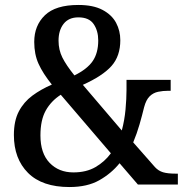

<svg xmlns="http://www.w3.org/2000/svg" viewBox="-20 -744 746 774"><path d="M260 10Q150 10 93 -47Q36 -104 36 -200Q36 -257 56 -295Q76 -333 110.5 -358.5Q145 -384 189 -403Q153 -448 135.5 -486.5Q118 -525 118 -575Q118 -641 161 -682.5Q204 -724 296 -724Q356 -724 393.5 -704Q431 -684 448 -652Q465 -620 465 -582Q465 -518 429.5 -478Q394 -438 314 -402L471 -218Q482 -259 486 -302.5Q490 -346 490 -382V-422H668V-378H657Q637 -378 617.5 -374Q598 -370 583.5 -356Q569 -342 561 -312Q553 -279 542.5 -242.5Q532 -206 517 -170L605 -70Q619 -55 637.5 -49.5Q656 -44 688 -44H697V0H536L462 -86Q429 -45 380.5 -17.5Q332 10 260 10ZM280 -440Q331 -465 353.5 -497.5Q376 -530 376 -581Q376 -620 357.5 -647Q339 -674 296 -674Q257 -674 236.5 -648Q216 -622 216 -580Q216 -543 231.5 -512Q247 -481 280 -440ZM276 -49Q328 -49 365 -70.5Q402 -92 427 -126L225 -362Q186 -337 164.5 -298.5Q143 -260 143 -198Q143 -126 180 -87.5Q217 -49 276 -49Z"/></svg>

Font: Noto Serif Thai SemiCondensed Medium
Style: Regular
Weight: 500
Width: 4
Designer: Monotype Design Team
Foundry: Monotype Imaging Inc.
Version: Version 2.002; ttfautohint (v1.8.4.7-5d5b)